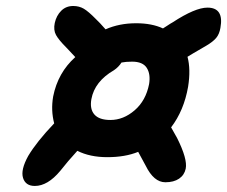

<svg xmlns="http://www.w3.org/2000/svg" viewBox="-20 -658 751 635"><path d="M95.2 -43Q64.5 -43 56.2 -69.6Q47.9 -96.2 73.2 -142.1Q101.1 -189 159.2 -250Q147.9 -293 155.8 -338.9Q171.4 -417.5 229 -469.2Q206.5 -493.7 198.2 -502Q174.3 -525.9 165.3 -542.2Q156.2 -558.6 161.1 -582Q166.5 -606.4 182.4 -622.3Q198.2 -638.2 222.2 -638.2Q241.7 -638.2 257.1 -629.2Q272.5 -620.1 296.9 -595.2Q308.6 -584.5 329.1 -561Q374.5 -581.1 430.2 -581.1Q482.4 -581.1 519 -564Q522.5 -565.9 533.4 -573.2Q544.4 -580.6 550.8 -584Q625.5 -632.8 666 -632.8Q721.2 -632.8 709 -565.9Q705.6 -545.4 695.1 -532.7Q684.6 -520 662.1 -506.8Q607.4 -475.1 600.1 -470.2Q611.3 -428.7 602.1 -371.1Q588.4 -292.5 545.9 -236.8Q548.8 -231.4 555.9 -219Q563 -206.5 565.9 -201.2Q600.6 -131.8 594.2 -100.1Q589.8 -79.1 572.3 -67.1Q554.7 -55.2 526.9 -55.2Q488.8 -55.2 461.9 -109.9Q460.9 -111.8 437 -155.8Q394 -138.2 335 -138.2Q277.3 -138.2 235.8 -159.2Q203.6 -124 179.2 -92.8Q137.7 -43 95.2 -43ZM282.2 -330.1Q276.4 -297.4 292.2 -279.3Q308.1 -261.2 345.2 -261.2Q388.2 -261.2 425.3 -293.2Q462.4 -325.2 473.1 -379.9Q478.5 -413.1 465.3 -433.6Q452.1 -454.1 417 -454.1Q396.5 -454.1 381.8 -451.2Q372.1 -436 356.9 -425.8Q293 -388.7 282.2 -330.1Z"/></svg>

Font: Shantell Sans Normal
Style: Italic
Weight: 600
Italic angle: -11.31°
Designer: Stephen Nixon, Anya Danilova, Shantell Martin
Foundry: Arrow Type
Version: Version 1.006;[559af2be0]